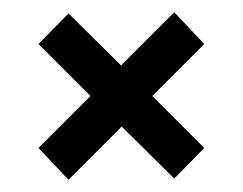

<svg xmlns="http://www.w3.org/2000/svg" viewBox="-20 -462 397 314"><path d="M92 -168 43 -220 128 -305 43 -390 92 -440 178 -355 265 -442 314 -390 229 -305 314 -220 265 -170 179 -255Z"/></svg>

Font: Bricolage Grotesque 10pt Condensed
Style: Regular
Weight: 400
Width: 3
Designer: Mathieu Triay
Foundry: Atelier Triay
Version: Version 1.000; ttfautohint (v1.8.4.7-5d5b);gftools[0.9.29]